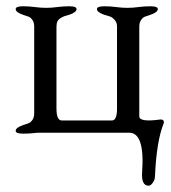

<svg xmlns="http://www.w3.org/2000/svg" viewBox="-20 -423 544 612"><path d="M490 -42Q498 -43 501 -38.5Q504 -34 501 -28Q479 28 474 138Q474 150 467 159.5Q460 169 454 169Q430 169 433 126Q442 0 392 0H106Q96 0 85 1.5Q74 3 53 3Q30 3 30 -6Q30 -16 53 -24Q66 -28 72 -30.5Q78 -33 83.5 -41Q89 -49 89 -62V-338Q89 -351 83.5 -359Q78 -367 72 -369.5Q66 -372 53 -376Q30 -384 30 -394Q30 -403 53 -403Q73 -403 91.5 -400.5Q110 -398 127 -398Q144 -398 162.5 -400.5Q181 -403 201 -403Q224 -403 224 -394Q224 -384 201 -376Q190 -373 185.5 -371.5Q181 -370 173.5 -365.5Q166 -361 163 -354.5Q160 -348 160 -338V-77Q160 -39 177 -39H337Q353 -39 353 -77V-338Q353 -351 346 -359Q339 -367 333 -369.5Q327 -372 312 -376Q289 -384 289 -394Q289 -403 312 -403Q332 -403 350.5 -400.5Q369 -398 386 -398Q403 -398 421.5 -400.5Q440 -403 460 -403Q483 -403 483 -394Q483 -384 460 -376Q447 -372 441 -369.5Q435 -367 429.5 -359Q424 -351 424 -338V-52Q424 -33 490 -42Z"/></svg>

Font: EB Garamond
Style: SC
Weight: 400
Version: Version 000.010